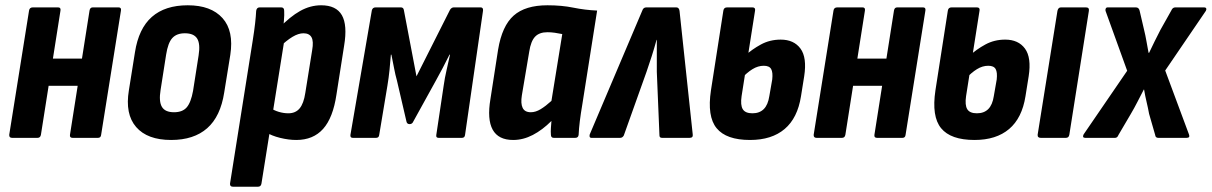

<svg xmlns="http://www.w3.org/2000/svg" viewBox="-20 -522 4588 727"><path d="M255 0Q243 0 245 -12L319 -482Q321 -494 331 -494H429Q440 -494 438 -482L363 -12Q362 0 351 0ZM26 0Q14 0 15 -12L90 -482Q92 -494 104 -494H200Q211 -494 209 -482L135 -12Q133 0 122 0ZM149 -197 165 -300H310L294 -197Z M628 8Q538 8 495.5 -41Q453 -90 468 -180L491 -324Q505 -414 555 -458Q605 -502 691 -502Q779 -502 822.5 -453.5Q866 -405 852 -314L829 -172Q815 -81 764.5 -36.5Q714 8 628 8ZM639 -97Q671 -97 687 -115.5Q703 -134 711 -178L732 -312Q739 -356 726.5 -376Q714 -396 680 -396Q649 -396 632.5 -378Q616 -360 609 -315L588 -181Q581 -138 593 -117.5Q605 -97 639 -97Z M1102 8Q1073 8 1040.5 0Q1008 -8 986 -22L1001 -115Q1017 -104 1035.5 -98.5Q1054 -93 1072 -93Q1099 -93 1114.5 -111.5Q1130 -130 1136 -170L1162 -332Q1168 -366 1159.5 -381Q1151 -396 1129 -396Q1110 -396 1087.5 -382.5Q1065 -369 1038 -343L1036 -415Q1078 -459 1116.5 -480.5Q1155 -502 1196 -502Q1253 -502 1274.5 -464.5Q1296 -427 1283 -349L1254 -164Q1241 -76 1203.5 -34Q1166 8 1102 8ZM862 185Q850 185 851 173L937 -369Q943 -407 946 -434Q949 -461 950 -481Q952 -494 963 -494H1045Q1056 -494 1056 -481Q1057 -466 1055 -443.5Q1053 -421 1051 -403L1056 -366L970 173Q968 185 957 185Z M1316 0Q1305 0 1307 -12L1388 -483Q1391 -494 1402 -494H1498Q1507 -494 1509 -485L1557 -233L1684 -485Q1690 -494 1698 -494H1800Q1810 -494 1809 -482L1741 -12Q1740 0 1729 0H1641Q1630 0 1632 -11L1660 -198Q1664 -227 1671 -257Q1678 -287 1684 -315H1682Q1669 -289 1656 -264Q1643 -239 1630 -216L1545 -62Q1541 -52 1531 -52Q1521 -52 1519 -62L1483 -217Q1477 -238 1472 -264.5Q1467 -291 1462 -315H1460Q1458 -288 1455 -258Q1452 -228 1447 -198L1416 -12Q1415 0 1404 0Z M1923 8Q1867 8 1845.5 -31Q1824 -70 1837 -147L1866 -334Q1881 -424 1925 -463Q1969 -502 2053 -502Q2107 -502 2151 -493Q2195 -484 2241 -482L2185 -127Q2179 -92 2175.5 -63.5Q2172 -35 2171 -12Q2170 0 2158 0H2077Q2066 0 2066 -12Q2065 -24 2066 -37.5Q2067 -51 2068 -64Q2034 -30 1997.5 -11Q1961 8 1923 8ZM1990 -97Q2008 -97 2027 -108.5Q2046 -120 2068 -140L2109 -393Q2095 -396 2080.5 -398Q2066 -400 2053 -400Q2022 -400 2006 -383Q1990 -366 1984 -327L1956 -161Q1951 -130 1959 -113.5Q1967 -97 1990 -97Z M2219 0Q2210 0 2213 -13L2412 -482Q2416 -494 2427 -494H2541Q2551 -494 2553 -481L2603 -13Q2605 0 2591 0H2487Q2477 0 2477 -9L2467 -250Q2467 -279 2467 -308.5Q2467 -338 2467 -371H2466Q2457 -338 2447.5 -308.5Q2438 -279 2428 -250L2342 -9Q2337 0 2328 0Z M2820 8Q2730 8 2693.5 -36.5Q2657 -81 2672 -180L2719 -482Q2721 -494 2733 -494H2829Q2841 -494 2839 -482L2788 -158Q2783 -124 2792.5 -108.5Q2802 -93 2829 -93Q2856 -93 2872 -109Q2888 -125 2893 -158L2904 -221Q2907 -248 2900 -260.5Q2893 -273 2872 -273Q2850 -273 2829 -260Q2808 -247 2789 -226L2801 -311Q2827 -335 2861 -353.5Q2895 -372 2936 -372Q2986 -372 3011 -338Q3036 -304 3025 -233L3013 -158Q3000 -75 2951 -33.5Q2902 8 2820 8Z M3301 0Q3289 0 3291 -12L3365 -482Q3367 -494 3377 -494H3475Q3486 -494 3484 -482L3409 -12Q3408 0 3397 0ZM3072 0Q3060 0 3061 -12L3136 -482Q3138 -494 3150 -494H3246Q3257 -494 3255 -482L3181 -12Q3179 0 3168 0ZM3195 -197 3211 -300H3356L3340 -197Z M3670 8Q3580 8 3543.5 -36.5Q3507 -81 3522 -180L3569 -482Q3571 -494 3583 -494H3679Q3691 -494 3689 -482L3638 -158Q3633 -124 3642.5 -108.5Q3652 -93 3679 -93Q3706 -93 3722 -109Q3738 -125 3743 -158L3754 -221Q3757 -248 3750 -260.5Q3743 -273 3722 -273Q3700 -273 3679 -260Q3658 -247 3639 -226L3651 -311Q3677 -335 3711 -353.5Q3745 -372 3786 -372Q3836 -372 3861 -338Q3886 -304 3875 -233L3863 -158Q3850 -75 3801 -33.5Q3752 8 3670 8ZM3921 0Q3908 0 3909 -12L3984 -481Q3987 -494 3997 -494H4092Q4105 -494 4103 -481L4029 -12Q4027 0 4016 0Z M4089 0Q4083 0 4081.5 -3.5Q4080 -7 4083 -13L4248 -254L4166 -481Q4165 -486 4167 -490Q4169 -494 4174 -494H4281Q4292 -494 4295 -482L4312 -409Q4317 -389 4321 -366Q4325 -343 4329 -322H4331Q4341 -343 4352 -365.5Q4363 -388 4374 -409L4415 -482Q4420 -494 4430 -494H4540Q4545 -494 4547 -490.5Q4549 -487 4546 -481L4392 -255L4482 -13Q4487 0 4473 0H4366Q4355 0 4354 -11L4331 -91Q4327 -113 4321.5 -136Q4316 -159 4312 -183H4311Q4299 -160 4287 -136.5Q4275 -113 4262 -91L4215 -11Q4211 0 4202 0Z"/></svg>

Font: Sofia Sans Condensed ExtraBold
Style: Italic
Weight: 800
Italic angle: -9°
Version: Version 4.100